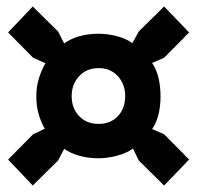

<svg xmlns="http://www.w3.org/2000/svg" viewBox="-20 -642 607 592"><path d="M81 -622 159 -545 178 -508Q198 -523 225.5 -530.5Q253 -538 283 -538Q312 -538 340.5 -530.5Q369 -523 388 -509L408 -545L486 -622L563 -542L486 -464L449 -448Q463 -427 469 -400.5Q475 -374 475 -345Q475 -315 468.5 -288.5Q462 -262 449 -244L486 -228L563 -150L486 -70L408 -147L390 -184Q371 -170 341.5 -162Q312 -154 283 -154Q253 -154 225.5 -161.5Q198 -169 178 -183L159 -147L81 -70L5 -150L82 -228L118 -245Q106 -266 99 -290.5Q92 -315 92 -345Q92 -374 99.5 -399Q107 -424 120 -447L82 -464L5 -542ZM201 -346Q201 -308 224 -284Q247 -260 284 -260Q321 -260 343.5 -284Q366 -308 366 -346Q366 -382 343.5 -407Q321 -432 284 -432Q247 -432 224 -407Q201 -382 201 -346Z"/></svg>

Font: PTSans
Style: Bold
Weight: 700
Designer: A.Korolkova, O.Umpeleva, V.Yefimov
Foundry: ParaType Ltd
Version: Version 2.003W OFL